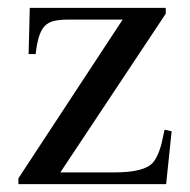

<svg xmlns="http://www.w3.org/2000/svg" viewBox="-20 -470 484 490"><path d="M404 0H27V-15L293 -420H155Q132 -420 117.5 -416.5Q103 -413 94 -403.5Q85 -394 79.5 -376.5Q74 -359 71 -332H53L56 -450H403V-435L134 -30H272Q350 -30 371 -56Q376 -62 379.5 -69Q383 -76 386.5 -85Q390 -94 393 -107Q396 -120 400 -139L418 -135Z"/></svg>

Font: Klingon pIqaD HaSta
Style: Regular
Weight: 400
Width: 0
Designer: Mike Neff (qa'vaj)
Foundry: Mike Neff and Michael Everson
Version: Version 2.003